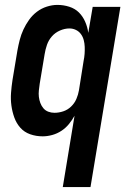

<svg xmlns="http://www.w3.org/2000/svg" viewBox="-20 -548 540 783"><path d="M236 215 284 -76Q274 -58 261 -42Q248 -26 230.5 -14.5Q213 -3 193 2.5Q173 8 154 8Q127 8 103 -0.5Q79 -9 63 -27Q47 -45 38.5 -68.5Q30 -92 26.5 -117.5Q23 -143 25 -169.5Q27 -196 31 -222L51 -342Q55 -364 60.5 -385.5Q66 -407 75.5 -427.5Q85 -448 98.5 -467Q112 -486 130.5 -500Q149 -514 171 -521Q193 -528 214 -528Q239 -528 262.5 -520.5Q286 -513 302 -497Q318 -481 327.5 -459Q337 -437 340 -414L358 -520H471L349 215ZM202 -88Q220 -88 238 -94Q256 -100 270 -113.5Q284 -127 291.5 -144.5Q299 -162 302 -180L321 -300Q324 -314 325 -328.5Q326 -343 325.5 -357Q325 -371 321.5 -384.5Q318 -398 310 -409Q302 -420 289.5 -426Q277 -432 263 -432Q244 -432 224.5 -423.5Q205 -415 191.5 -399.5Q178 -384 171.5 -365Q165 -346 162 -327L142 -207Q140 -193 138.5 -179.5Q137 -166 138.5 -153Q140 -140 144.5 -128Q149 -116 157 -106.5Q165 -97 177 -92.5Q189 -88 202 -88Z"/></svg>

Font: Iosevka Term Curly Oblique
Style: Bold
Weight: 700
Italic angle: -9°
Designer: Belleve Invis
Foundry: Belleve Invis
Version: Version 32.3.0